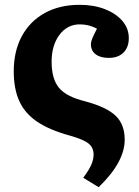

<svg xmlns="http://www.w3.org/2000/svg" viewBox="-20 -546 576 796"><path d="M389 230 325 191Q349 159 358.5 137Q368 115 368 95Q368 66 347 49Q326 32 269 16Q185 -7 134 -41.5Q83 -76 60 -127Q37 -178 37 -250Q37 -334 70.5 -396Q104 -458 165.5 -492Q227 -526 310 -526Q369 -526 415 -508Q461 -490 487.5 -459Q514 -428 514 -388Q514 -350 492 -328Q470 -306 431 -306Q396 -306 376.5 -321Q357 -336 357 -362Q357 -373 362.5 -386.5Q368 -400 382 -427Q349 -445 311 -445Q259 -445 226.5 -401.5Q194 -358 194 -290Q194 -219 224.5 -182Q255 -145 333 -126Q422 -102 459.5 -66Q497 -30 497 33Q497 126 389 230Z"/></svg>

Font: Literata 12pt
Style: Bold
Weight: 700
Designer: Latin by Veronika Burian and Jose Scaglione. Greek by Irene Vlachou. Cyrillic by Vera Evstafieva.
Foundry: TypeTogether
Version: Version 3.002